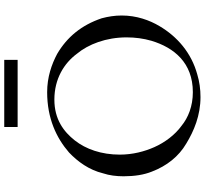

<svg xmlns="http://www.w3.org/2000/svg" viewBox="-50 -901 964 904"><g transform="rotate(-90 432.0 -449.0)"><path d="M427 13C464 13 500 8 533 -2C636 -30 712 -97 761 -180C789 -227 811 -288 811 -358C811 -391 806 -422 798 -452C766 -547 710 -615 630 -662C581 -688 521 -709 450 -709C326 -709 234 -665 166 -606C123 -565 84 -512 68 -446C58 -416 54 -383 54 -349C54 -298 61 -253 76 -216C103 -145 148 -89 208 -54C267 -18 340 13 427 13ZM156 -367C156 -454 182 -527 223 -579C264 -631 322 -675 415 -675C513 -675 586 -629 630 -570C676 -515 708 -431 708 -335C708 -295 703 -256 692 -218C660 -112 589 -23 450 -23C384 -23 330 -45 292 -76C249 -107 213 -155 191 -205C171 -250 156 -306 156 -367ZM286 -911V-848H602V-911Z"/></g></svg>

Font: fbb
Style: Regular
Weight: 400
Designer: David J. Perry, Michael Sharpe
Version: Version 1.045